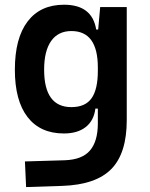

<svg xmlns="http://www.w3.org/2000/svg" viewBox="-20 -547 626 801"><path d="M88.9 233.4 84 126.5 250 121.6Q322.3 119.1 355 81.3Q387.7 43.5 388.2 -30.3V-93.8H377.9Q371.6 -43.5 337.4 -16.8Q303.2 9.8 246.6 9.8Q147.9 9.8 95 -58.6Q42 -127 42 -256.3Q42 -387.7 95.2 -457.5Q148.4 -527.3 247.1 -527.3Q364.7 -527.3 381.3 -423.8H389.6L397.9 -517.6H508.8V-45.9Q508.8 92.3 444.6 158Q380.4 223.6 240.2 228.5ZM388.2 -265.6Q388.2 -417.5 277.8 -417.5Q222.7 -417.5 193.4 -376Q164.1 -334.5 164.1 -256.3Q164.1 -100.1 277.8 -100.1Q335.9 -100.1 362.1 -137.2Q388.2 -174.3 388.2 -251.5Z"/></svg>

Font: CaskaydiaCove NFP SemiBold
Style: Regular
Weight: 600
Designer: Aaron Bell
Foundry: Saja Typeworks
Version: Version 2111.001; VTT 6.35;Nerd Fonts 3.1.1